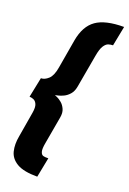

<svg xmlns="http://www.w3.org/2000/svg" viewBox="-182 -771 687 1022"><g transform="rotate(20 161.0 -260.5)"><path d="M172 193Q94.5 193 56.2 170.5Q18 148 8.5 109.8Q-1 71.5 8 24L32 -118Q37.5 -151 30.5 -167Q23.5 -183 11 -188Q-1.5 -193 -12 -193L11 -306Q32 -306 53 -325.2Q74 -344.5 82 -394L110 -557Q125 -641 176.8 -677.5Q228.5 -714 334 -714L312 -602Q299.5 -602 286.2 -597.8Q273 -593.5 261.5 -575.5Q250 -557.5 243 -517L210 -331Q205 -303 190.5 -286.5Q176 -270 158.8 -261.8Q141.5 -253.5 128 -250.8Q114.5 -248 112 -247Q114.5 -246.5 126.5 -241Q138.5 -235.5 152.5 -223.8Q166.5 -212 175.2 -192.5Q184 -173 179 -145L152 8Q145 45 149.8 60.5Q154.5 76 165.2 78.8Q176 81.5 188 81Q192 81 194 81Z"/></g></svg>

Font: Anybody UltraCondensed Black
Style: Italic
Weight: 900
Width: 1
Italic angle: -10°
Designer: Tyler Finck
Foundry: Etcetera Type Company
Version: Version 1.010; ttfautohint (v1.8.3) -l 8 -r 50 -G 200 -x 14 